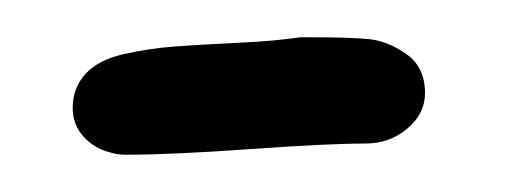

<svg xmlns="http://www.w3.org/2000/svg" viewBox="-20 -215 282 103"><path d="M48 -132Q43 -132 40 -133Q31 -135 25 -141.5Q19 -148 19 -157Q19 -168 26 -175.5Q33 -183 46.5 -186Q60 -189 73 -190Q86 -191 107 -192Q128 -193 141 -195H147Q168 -195 178 -194Q188 -193 198 -186Q208 -179 208 -165Q208 -154 198.5 -146Q189 -138 176 -138Q156 -138 114 -135Q72 -132 48 -132Z"/></svg>

Font: Because We Build
Style: Regular
Weight: 400
Designer: Liz Wetzel, Aaron Williamson, Russ McMullin
Foundry: Red Hat
Version: Version 1.000